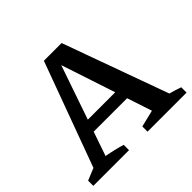

<svg xmlns="http://www.w3.org/2000/svg" viewBox="-156 -837 1019 1019"><g transform="rotate(-45 353.0 -327.5)"><path d="M638 -61Q656 -56 673 -51Q690 -46 706 -40V0H413V-39L508 -62L325 -615H353L164 -66Q192 -61 219.5 -54.5Q247 -48 274 -40V0H6V-39L74 -67L290 -655H423ZM175 -202V-269H529V-202Z"/></g></svg>

Font: Piazzolla 24pt SemiBold
Style: Regular
Weight: 600
Designer: Juan Pablo del Peral
Foundry: Huerta Tipografica
Version: Version 2.005